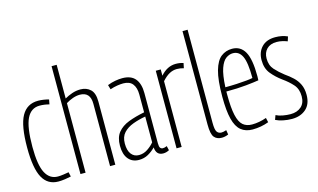

<svg xmlns="http://www.w3.org/2000/svg" viewBox="-89 -1001 2105 1272"><g transform="rotate(-15 964.0 -365.0)"><path d="M32 -260Q32 -410 68.5 -476Q105 -542 182 -542Q199 -542 219 -539Q239 -536 255 -531L249 -499Q216 -508 183 -508Q124 -508 95.5 -449.5Q67 -391 67 -256Q67 -132 95.5 -77.5Q124 -23 180 -23Q196 -23 217.5 -26Q239 -29 255 -32L262 -1Q245 3 220.5 6.5Q196 10 175 10Q102 10 67 -54Q32 -118 32 -260Z M328 0V-740H363V-509Q387 -523 415 -532.5Q443 -542 472 -542Q513 -542 540 -517Q567 -492 567 -433V0H531V-428Q531 -509 459 -509Q436 -509 410.5 -500Q385 -491 363 -477V0Z M629 -113Q629 -170 656 -203.5Q683 -237 731 -255.5Q779 -274 841 -286V-408Q841 -455 820.5 -481Q800 -507 757 -507Q739 -507 716 -503.5Q693 -500 666 -491L657 -522Q685 -533 711 -537.5Q737 -542 759 -542Q819 -542 847.5 -507.5Q876 -473 876 -409V-64Q876 -41 882.5 -32.5Q889 -24 900 -24Q913 -24 928 -31L935 -1Q915 10 894 10Q846 10 842 -45Q820 -22 791.5 -6Q763 10 728 10Q682 10 655.5 -22Q629 -54 629 -113ZM664 -119Q664 -71 683.5 -46Q703 -21 736 -21Q768 -21 795.5 -39.5Q823 -58 841 -80V-257Q795 -249 754.5 -234Q714 -219 689 -192Q664 -165 664 -119Z M1021 -532V-489Q1067 -542 1126 -542Q1154 -542 1178 -534L1171 -500Q1147 -507 1124 -507Q1098 -507 1073.5 -494Q1049 -481 1022 -451V0H987V-532Z M1261 -740V-103Q1261 -53 1272 -38.5Q1283 -24 1302 -24Q1308 -24 1316 -25.5Q1324 -27 1336 -31L1341 0Q1318 10 1296 10Q1262 10 1244 -11.5Q1226 -33 1226 -100V-740Z M1507 10Q1459 10 1428 -15.5Q1397 -41 1382.5 -98Q1368 -155 1368 -251Q1368 -366 1386 -429Q1404 -492 1436.5 -517Q1469 -542 1512 -542Q1570 -542 1599 -491Q1628 -440 1628 -323Q1628 -318 1627.5 -308Q1627 -298 1627 -295Q1598 -290 1540 -284Q1482 -278 1403 -278Q1403 -267 1403 -256Q1403 -166 1414.5 -115Q1426 -64 1450 -43.5Q1474 -23 1512 -23Q1560 -23 1611 -41L1618 -10Q1565 10 1507 10ZM1404 -307Q1444 -307 1483 -309Q1522 -311 1551.5 -314Q1581 -317 1593 -320Q1593 -426 1572.5 -469Q1552 -512 1510 -512Q1485 -512 1462 -495.5Q1439 -479 1423.5 -435Q1408 -391 1404 -307Z M1666 -13 1677 -43Q1696 -33 1723.5 -28Q1751 -23 1776 -23Q1821 -23 1849 -47.5Q1877 -72 1877 -119Q1877 -168 1850 -199Q1823 -230 1782 -259Q1742 -288 1712 -324.5Q1682 -361 1682 -418Q1682 -473 1715 -507.5Q1748 -542 1808 -542Q1855 -542 1892 -525L1882 -494Q1866 -500 1847.5 -504.5Q1829 -509 1809 -509Q1765 -509 1741 -484.5Q1717 -460 1717 -420Q1717 -373 1743.5 -343.5Q1770 -314 1805 -287Q1834 -267 1858 -244.5Q1882 -222 1896.5 -192Q1911 -162 1911 -120Q1911 -56 1873.5 -23Q1836 10 1777 10Q1747 10 1717.5 4Q1688 -2 1666 -13Z"/></g></svg>

Font: Georama Condensed ExtraLight
Style: Regular
Weight: 200
Width: 3
Designer: Jean-Baptiste Levee
Foundry: Production Type
Version: Version 1.000